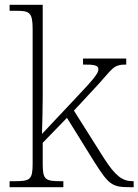

<svg xmlns="http://www.w3.org/2000/svg" viewBox="-20 -780 577 800"><path d="M20 0H244V-25H236C169 -25 158 -30 158 -97V-185L259 -289L372 -107C434 -9 447 0 523 0H537V-25H533C490 -25 461 -47 415 -118L288 -319L390 -429C450 -495 452 -511 506 -511V-536H326V-511C370 -511 390 -509 390 -492C390 -477 379 -459 300 -376L155 -222C156 -267 158 -325 158 -374V-760H20V-735H46C102 -735 116 -730 116 -659V-98C116 -30 105 -25 38 -25H20Z"/></svg>

Font: Noto Serif Lao ExtraLight
Style: Regular
Weight: 200
Designer: Monotype Design Team
Foundry: Monotype Imaging Inc.
Version: Version 2.003